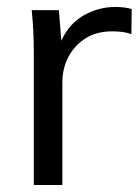

<svg xmlns="http://www.w3.org/2000/svg" viewBox="-20 -531 403 551"><path d="M77 0V-381Q77 -411 75.5 -442Q74 -473 71 -502H149L156 -414Q178 -463 220.5 -487Q263 -511 310 -511Q339 -511 358 -505L357 -433Q343 -438 330 -439.5Q317 -441 301 -441Q256 -441 224 -420Q192 -399 175.5 -366Q159 -333 159 -296V0Z"/></svg>

Font: Winston
Style: Regular
Weight: 400
Designer: Original fonts by Vernon Adams / Changes by Cristiano Sobral
Foundry: Original fonts by Vernon Adams / Changes by Cristiano Sobral
Version: Version 2.503;July 17, 2020;FontCreator 13.0.0.2655 64-bit